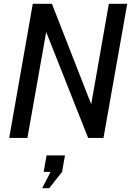

<svg xmlns="http://www.w3.org/2000/svg" viewBox="-20 -720 693 1002"><path d="M28 0 151 -700H251L456 -176L548 -700H644L520 0H440L221 -553L123 0ZM237 262H200L244 177H208L223 91H319L304 177Z"/></svg>

Font: Cabin VF Beta
Style: Italic
Weight: 400
Italic angle: -7°
Designer: Pablo Impallari
Foundry: Pablo Impallari. http://www.impallari.com Igino Marini. http://www.ikern.com
Version: Version 2.300